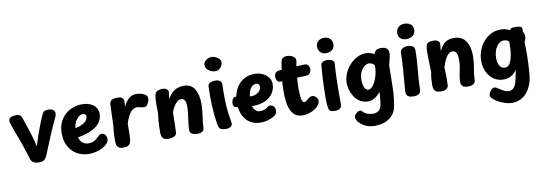

<svg xmlns="http://www.w3.org/2000/svg" viewBox="-73 -1342 6072 2151"><g transform="rotate(-10 2963.0 -267.0)"><path d="M33.9 -468Q31.1 -475.3 29.3 -483.6Q27.6 -491.9 27.6 -497.4Q27.6 -522.1 42.4 -533.4Q57.3 -544.8 78.8 -548.1Q100.3 -551.4 118.6 -551.4Q139.6 -551.4 154.8 -541.7Q170.1 -532 178 -508Q190 -470.8 203.7 -431.1Q217.3 -391.4 231.5 -349.2Q245.7 -307 258.3 -261.4Q270.9 -215.8 280.2 -165.7Q296.6 -217 312.7 -264.7Q328.9 -312.4 344.9 -356.3Q360.9 -400.1 377.6 -440.5Q394.2 -480.9 411.6 -517.6Q421.2 -537.9 437.2 -543.7Q453.1 -549.4 476 -549.4Q506.6 -549.4 523.2 -541.2Q539.8 -533 546.3 -520.8Q552.9 -508.6 552.9 -496.6Q552.9 -489.3 550.5 -479.1Q548.1 -468.8 544.5 -458.5Q540.9 -448.2 535.7 -438.4Q521.7 -411.8 503.1 -369.8Q484.4 -327.8 464.1 -280.1Q443.8 -232.3 425.3 -187.3Q406.9 -142.3 392.9 -108.2Q378.9 -74 373.7 -60.3Q361.1 -32.6 349.7 -15.9Q338.3 0.7 320.6 7.8Q302.8 15 268.3 15Q246 15 221.6 4.8Q197.2 -5.3 186.2 -27.9Q179.7 -45.3 171.8 -69.4Q163.9 -93.4 155.9 -121Q127.4 -216 92.7 -303.5Q57.9 -391 33.9 -468Z M719.7 -181 714.7 -287.8Q772.9 -295 811.1 -312.2Q849.2 -329.4 868.1 -352.1Q887 -374.8 887 -398.2Q887 -417.7 876.3 -425.2Q865.6 -432.7 849.2 -432.7Q831.2 -432.7 812.1 -420.9Q792.9 -409.2 777.3 -388.1Q761.8 -367 752.1 -338.6Q742.4 -310.1 742.4 -275.7Q742.4 -209.4 757.7 -170.8Q772.9 -132.1 799.7 -115.6Q826.4 -99 861 -99Q895.3 -99 919.7 -111Q944 -123 968 -148Q979 -160 991.4 -169.5Q1003.8 -179 1020.1 -179Q1039.9 -179 1052.3 -167.8Q1064.7 -156.6 1070.3 -140.7Q1076 -124.8 1076 -111.4Q1076 -101.4 1072.7 -90.3Q1069.4 -79.2 1059.3 -66.6Q1037.7 -38.9 1001.9 -19.9Q966.1 -1 925.4 9Q884.7 19 845 19Q792.3 19 744.7 1Q697.1 -17 660.1 -52.5Q623 -88 602 -140.5Q581 -193 581 -261Q581 -332 605 -384.5Q629 -437 669.1 -472.5Q709.1 -508 758.2 -525.5Q807.3 -543 857 -543Q909.9 -543 950.7 -526.8Q991.6 -510.7 1014.8 -479.1Q1038 -447.6 1038 -400.2Q1038 -372.3 1025.2 -339.6Q1012.3 -306.9 978.4 -275.6Q944.6 -244.3 881.7 -219.2Q818.9 -194 719.7 -181Z M1173.9 -484Q1175.7 -520 1198.5 -533.5Q1221.3 -547 1263.7 -547Q1305.8 -547 1320.7 -531.7Q1335.7 -516.3 1335.7 -493.2Q1335.7 -482.4 1334.4 -470.4Q1333.1 -458.3 1332.1 -433Q1358.8 -490 1394.6 -520.4Q1430.4 -550.9 1478.6 -550.9Q1496.9 -550.9 1522.7 -546.6Q1548.6 -542.2 1572.7 -527.6Q1586.2 -519.8 1595.4 -509.5Q1604.6 -499.2 1604.6 -481.3Q1604.6 -467.2 1597.5 -445.6Q1590.4 -423.9 1576.9 -406.9Q1563.4 -389.9 1543.4 -389.9Q1525.3 -389.9 1512.3 -393.2Q1499.2 -396.4 1488.3 -399.7Q1477.3 -403 1462.8 -403Q1427.6 -403 1401.7 -378.4Q1375.8 -353.9 1358.1 -316.4Q1340.3 -278.9 1328.7 -241Q1328.2 -195.1 1328 -161.8Q1327.8 -128.6 1326.8 -102.1Q1325.8 -75.6 1321.7 -48.8Q1317 -18.4 1302.6 -4.7Q1288.2 9.1 1269.9 12.6Q1251.7 16 1234.2 16Q1197.7 16 1180.4 2Q1163.2 -12 1158.9 -34Q1154.7 -56 1154.7 -81Q1154.7 -93 1155.2 -109Q1155.7 -125 1156.7 -143Q1157.7 -161 1158.7 -178.5Q1159.7 -196 1161.7 -212.5Q1163.7 -229 1165.7 -241Z M1690.4 -503Q1695 -525.3 1709.8 -537Q1724.6 -548.7 1743.4 -552.8Q1762.2 -557 1775.7 -557Q1806.1 -557 1824.7 -544.3Q1843.2 -531.7 1843.2 -510Q1843.2 -501.1 1841.2 -487.9Q1839.2 -474.8 1837.2 -459.9Q1835.2 -445 1834.2 -429Q1866.4 -491.4 1912.1 -520.2Q1957.8 -549 2019.2 -549Q2102.9 -549 2141.6 -485.5Q2180.3 -422 2180.3 -318Q2180.3 -280 2176.7 -243.9Q2173.1 -207.8 2168.3 -174.2Q2163.4 -140.7 2159.8 -110.4Q2156.2 -80.2 2156.2 -55Q2156.2 -17.4 2133.3 -4.7Q2110.3 8 2083.2 8Q2048.9 8 2021.6 -3.9Q1994.2 -15.9 1994.2 -47Q1994.2 -84 1997.8 -116.6Q2001.4 -149.1 2006.3 -180.9Q2011.1 -212.7 2014.7 -245.8Q2018.3 -279 2018.3 -316Q2018.3 -352.4 2010.8 -372Q2003.2 -391.6 1991.2 -399.3Q1979.1 -407 1964.8 -407Q1939 -407 1917.4 -387.8Q1895.8 -368.7 1878.7 -339.2Q1861.7 -309.8 1849.8 -278Q1849.8 -203 1847 -143.4Q1844.2 -83.9 1843.8 -50Q1843.6 -20.9 1814.8 -7.4Q1786 6 1745.8 6Q1699.7 6 1684.2 -19Q1668.8 -44 1668.8 -77Q1668.8 -107.4 1669.8 -145.8Q1670.8 -184.1 1674.3 -223.8Q1677.8 -263.6 1682.8 -295Q1681.8 -345 1681.8 -377.7Q1681.8 -410.3 1682.8 -431.9Q1683.8 -453.6 1685.5 -469.7Q1687.2 -485.8 1690.4 -503Z M2292.3 -490.2Q2294.1 -522.1 2318.6 -533.7Q2343.1 -545.2 2374.3 -545.2Q2392.3 -545.2 2409.8 -540.3Q2427.3 -535.4 2438.5 -523.3Q2449.7 -511.2 2448.7 -490.2Q2447.4 -456.9 2446.9 -414.6Q2446.4 -372.3 2447.1 -326.9Q2447.7 -281.4 2450.7 -238.8Q2453.7 -196.1 2458.1 -162Q2465.4 -112.6 2470.7 -83.6Q2476 -54.7 2476 -37.7Q2476 -17.7 2457.5 -4.2Q2439 9.3 2399.9 9.3Q2377.8 9.3 2355.2 2.6Q2332.7 -4.1 2323.9 -26.3Q2318 -40.4 2312.2 -77Q2306.3 -113.6 2301.2 -163.3Q2296.1 -213 2293.2 -266.5Q2290.3 -320 2290.3 -368Q2290.3 -399.6 2290.8 -421.7Q2291.3 -443.9 2291.8 -460.2Q2292.3 -476.4 2292.3 -490.2ZM2289.4 -740Q2289.4 -759.9 2303.2 -776.4Q2317 -792.9 2338.4 -802.9Q2359.9 -813 2382.3 -813Q2400.2 -813 2423.4 -803.9Q2446.7 -794.9 2464.6 -777.7Q2482.6 -760.4 2482.6 -737.1Q2482.6 -715.1 2471.7 -694.6Q2460.8 -674.1 2442.1 -661.1Q2423.3 -648 2399.3 -648Q2376.7 -648 2351.2 -657.6Q2325.8 -667.1 2307.6 -687.4Q2289.4 -707.8 2289.4 -740Z M2549.2 -213.6Q2534.8 -218.4 2528.1 -232.1Q2521.4 -245.7 2524.6 -271.1Q2527.9 -295.9 2540 -312.9Q2552.1 -330 2574.8 -327.2Q2579.7 -327 2601.8 -320.7Q2624 -314.4 2660.8 -308.2Q2697.6 -301.9 2744.6 -301.9Q2774.7 -301.9 2800.8 -313.6Q2826.9 -325.2 2842.7 -345.8Q2858.6 -366.3 2858.6 -393Q2858.6 -413.7 2847.7 -422Q2836.8 -430.3 2822.2 -430.3Q2801.3 -430.3 2783.5 -419Q2765.7 -407.7 2752.9 -385.1Q2740.1 -362.6 2732.8 -329.7Q2725.6 -296.9 2725.6 -253.9Q2725.6 -215 2735.6 -184.8Q2745.7 -154.7 2765.2 -137.7Q2784.8 -120.7 2813.8 -120.7Q2837.9 -120.7 2862 -128.2Q2886.1 -135.8 2905.9 -153.1Q2911.9 -158.1 2918.3 -160.6Q2924.7 -163.1 2934 -163.1Q2954.6 -163.1 2966.8 -152.4Q2979 -141.8 2984.8 -126.7Q2990.6 -111.7 2990.6 -97.3Q2990.6 -76.7 2979.3 -59.2Q2968.1 -41.7 2937.6 -26.7Q2906.8 -11.4 2872.9 -2.3Q2839.1 6.9 2798.4 6.9Q2729.4 6.9 2678.5 -25.7Q2627.6 -58.2 2600.1 -117.3Q2572.6 -176.4 2572.6 -255.9Q2572.6 -318.9 2590.2 -371.1Q2607.9 -423.2 2640.8 -461.9Q2673.8 -500.6 2719.6 -521.7Q2765.4 -542.9 2822.6 -542.9Q2870.3 -542.9 2911.5 -524.6Q2952.7 -506.2 2978.6 -473.2Q3004.6 -440.1 3004.6 -395.3Q3004.6 -343.2 2976.6 -296.8Q2948.7 -250.4 2890.9 -221.2Q2833.1 -191.9 2742.6 -191.9Q2720.6 -191.9 2690 -194.2Q2659.4 -196.4 2629.3 -200.2Q2599.1 -204 2577.2 -207.7Q2555.2 -211.4 2549.2 -213.6Z M3145.1 -621Q3150.2 -652 3169.3 -664.6Q3188.4 -677.1 3213.3 -677.1Q3237.2 -677.1 3262.2 -668.5Q3287.1 -659.9 3301.9 -641.7Q3316.7 -623.4 3309.3 -592.8Q3305.3 -575.2 3303.3 -559.1Q3301.2 -543 3297.2 -518Q3294.4 -497.1 3291.8 -470.7Q3289.2 -444.2 3286.7 -414.8Q3284.2 -385.4 3282.6 -356.3Q3281 -327.1 3281 -302.1Q3281 -269.9 3282.6 -240.1Q3284.1 -210.3 3287.2 -186.4Q3290.7 -162.3 3298.3 -148.7Q3305.9 -135.1 3318 -135.1Q3330.4 -135.1 3340.3 -141.1Q3350.2 -147 3364.2 -160Q3376.9 -172.7 3391 -179.5Q3405.1 -186.3 3416.8 -186.3Q3429.6 -186.3 3443.7 -177.6Q3457.9 -168.9 3468.2 -155.1Q3478.4 -141.3 3478.4 -125.9Q3478.4 -97.8 3465.6 -80.1Q3452.7 -62.4 3436.1 -48Q3407.2 -23 3363.7 -7Q3320.2 9 3277.2 9Q3222.7 9 3188.8 -17.9Q3155 -44.8 3137.9 -90.7Q3129.6 -111.3 3124 -135.9Q3118.4 -160.6 3115.7 -187.9Q3113 -215.3 3111.6 -242.3Q3110.2 -269.3 3110.2 -293Q3110.2 -380 3121.8 -464.6Q3133.4 -549.1 3145.1 -621ZM3106.2 -406.6Q3071.1 -402.8 3058.7 -424.1Q3046.2 -445.3 3046.2 -473Q3046.2 -494.7 3058.2 -511.2Q3070.1 -527.8 3101.2 -531.6Q3145.8 -538.1 3196.9 -540.4Q3248 -542.8 3298.7 -544.5Q3349.4 -546.2 3392.2 -548.2Q3421.1 -550 3434.2 -533.2Q3447.2 -516.4 3448.2 -495Q3450 -464.3 3435.1 -444.2Q3420.1 -424 3392.2 -422.2Q3349.4 -420.2 3299.2 -418.5Q3249 -416.8 3198.9 -414.1Q3148.8 -411.3 3106.2 -406.6Z M3578.4 -507Q3580.8 -532.4 3601.8 -543.2Q3622.8 -554 3647.3 -554Q3667.9 -554 3686.9 -549.1Q3706 -544.2 3718.4 -532.1Q3730.9 -520 3729.1 -499Q3725.9 -455.7 3723.3 -408Q3720.7 -360.3 3719.6 -304.8Q3718.4 -249.2 3717.9 -183.3Q3717.4 -117.4 3718.2 -37.7Q3718.2 -7.7 3698.4 7.2Q3678.6 22 3643.1 22Q3602 22 3587.6 11.2Q3573.2 0.4 3568.4 -29Q3564.4 -50 3562.9 -77Q3561.4 -104 3561.4 -139Q3561.4 -192.8 3563.2 -246.4Q3564.9 -300 3567.5 -349.4Q3570.1 -398.8 3573 -439.4Q3575.9 -480.1 3578.4 -507ZM3566.6 -719.4Q3566.6 -760.8 3594.4 -783.1Q3622.3 -805.4 3655.6 -805.4Q3708.7 -805.4 3730.8 -777.8Q3752.9 -750.2 3752.9 -716.4Q3752.9 -699.6 3744.4 -679.9Q3735.9 -660.2 3714.6 -646.1Q3693.2 -632 3653.6 -632Q3609.2 -632 3587.9 -659.3Q3566.6 -686.7 3566.6 -719.4Z M3823 -261Q3823 -317 3845.2 -369.3Q3867.3 -421.6 3905.5 -463.3Q3943.7 -505.1 3991.3 -529.5Q4039 -553.9 4089.2 -553.9Q4122.2 -553.9 4146.4 -544.9Q4170.7 -536 4186.1 -526.9Q4192.1 -549.9 4209.2 -565.9Q4226.3 -581.9 4269.6 -581.9Q4316.1 -581.9 4335.1 -561.9Q4354.1 -541.9 4354.1 -511Q4354.1 -492 4347.1 -457.5Q4340.1 -423 4326.1 -373Q4325.1 -312 4324.6 -250Q4324.1 -188 4322.1 -126Q4321.1 -87 4318.5 -48.4Q4315.9 -9.8 4310.9 26.4Q4305.9 62.6 4298.7 95.9Q4287.9 148.2 4254.4 186.1Q4221 223.9 4170 244.4Q4119 265 4053.1 265Q3993.1 265 3947.9 243.8Q3902.7 222.7 3869.6 185Q3860.9 174.3 3854.2 159.7Q3847.6 145 3847.6 133.6Q3847.6 116.1 3859.9 101.3Q3872.2 86.4 3888.2 77.1Q3904.1 67.7 3914.1 67.7Q3930.1 67.7 3946.1 86.7Q3964.1 106.7 3995.1 117.3Q4026.1 127.9 4055.1 127.9Q4096.6 127.9 4123.1 105.6Q4149.6 83.3 4156.8 23.3Q4161.3 -11 4163.2 -32.8Q4165.1 -54.6 4166.2 -69.9Q4167.3 -85.2 4167.3 -100.1Q4151.7 -81.4 4130.8 -62.1Q4110 -42.8 4084.2 -30.4Q4058.3 -18 4027.2 -18Q3972.2 -18 3933.6 -42.5Q3894.9 -67 3870.4 -105Q3845.9 -143 3834.4 -184.5Q3823 -226 3823 -261ZM4052.4 -146.3Q4067.4 -146.3 4084.8 -160.2Q4102.1 -174 4118.4 -200.9Q4134.8 -227.8 4147.8 -266.1Q4160.9 -304.4 4167.1 -352.9Q4168.1 -377.7 4168.1 -388.4Q4168.1 -399.2 4168.1 -401.9Q4168.1 -404.7 4168.1 -404.9Q4154.6 -419.8 4137.9 -427.8Q4121.3 -435.9 4105.1 -435.9Q4086.7 -435.9 4066.2 -424Q4045.8 -412.1 4029.1 -390.4Q4012.3 -368.8 4001.5 -339.2Q3990.7 -309.6 3990.7 -274.1Q3990.7 -229.9 3999.2 -201.4Q4007.7 -173 4021.4 -159.7Q4035.2 -146.3 4052.4 -146.3Z M4480.8 -491.7Q4480.8 -511.9 4493.1 -525.2Q4505.4 -538.4 4524.1 -545.3Q4542.8 -552.1 4560.8 -552.1Q4603.3 -552.1 4624.2 -537.1Q4645.1 -522 4645.1 -492.4Q4645.1 -424.3 4641.4 -370.7Q4637.8 -317 4633.2 -267.6Q4628.7 -218.1 4624.6 -163.9Q4620.6 -109.8 4618.8 -40.4Q4618 -12.1 4596.1 1.4Q4574.1 15 4536.4 15Q4500.9 15 4482.7 5.2Q4464.6 -4.6 4458.7 -19.3Q4452.9 -34.1 4452.9 -49.1Q4452.9 -58.1 4455.6 -93.1Q4458.2 -128.1 4462.3 -178.8Q4466.3 -229.6 4470.9 -286.9Q4475.4 -344.2 4478.1 -397.9Q4480.8 -451.6 4480.8 -491.7ZM4477.7 -711.2Q4477.7 -739.1 4489.8 -760.1Q4502 -781.1 4522.4 -792.7Q4542.8 -804.3 4567.6 -804.3Q4611.2 -804.3 4633.7 -790.6Q4656.2 -776.8 4664.3 -757.7Q4672.4 -738.6 4672.4 -721.8Q4672.4 -680 4643.8 -655.3Q4615.1 -630.6 4570 -630.6Q4528.7 -630.6 4503.2 -651.3Q4477.7 -672 4477.7 -711.2Z M4777.4 -512.9Q4782 -540 4802 -550.6Q4822 -561.2 4861.1 -561.2Q4898.6 -561.2 4915.2 -546.1Q4931.8 -531 4931.8 -515Q4931.8 -506.9 4929.8 -494Q4927.8 -481.1 4926.2 -465.2Q4924.6 -449.3 4924.3 -431Q4936.6 -457.7 4955.4 -485.7Q4974.3 -513.7 5007.1 -532.4Q5039.9 -551.1 5092.7 -551.1Q5180.9 -551.1 5225.2 -487.6Q5269.4 -424.1 5269.4 -320.9Q5269.4 -268.3 5262.4 -221.8Q5255.4 -175.2 5248.4 -131.4Q5241.4 -87.7 5241.4 -43.2Q5241.4 -21.9 5220.2 -4.7Q5198.9 12.6 5155 12.6Q5111.9 12.6 5094.5 -5.1Q5077.1 -22.7 5077.1 -48.1Q5077.1 -93.2 5085 -131.6Q5092.9 -170 5100.7 -210.2Q5108.4 -250.3 5108.4 -300.3Q5108.4 -340.1 5101.8 -362.8Q5095.1 -385.4 5081.8 -395.6Q5068.4 -405.8 5049.2 -405.8Q5027.7 -405.8 5009.6 -390.8Q4991.6 -375.9 4976.9 -352.1Q4962.2 -328.2 4951.1 -299.7Q4939.9 -271.2 4931.9 -244.3Q4935 -189.3 4935.6 -135.3Q4936.1 -81.2 4933.1 -39.1Q4932.1 -18.2 4912.5 -2.3Q4892.9 13.6 4850.1 13.6Q4811.4 13.6 4792.7 1.7Q4773.9 -10.2 4768.3 -29.6Q4762.8 -49 4762.8 -71Q4762.8 -106 4765.8 -145Q4768.8 -184 4776.8 -221Q4775 -275.7 4773.4 -319.9Q4771.9 -364.1 4771.2 -400Q4770.6 -435.9 4771.9 -463.7Q4773.2 -491.6 4777.4 -512.9Z M5350 -242Q5350 -304 5370.4 -359.9Q5390.9 -415.8 5428.1 -459.4Q5465.3 -503.1 5514.8 -528.4Q5564.3 -553.7 5622.2 -553.7Q5651.9 -553.7 5679 -547Q5706.1 -540.3 5728.3 -526.6Q5734.1 -542.9 5747.8 -547.8Q5761.6 -552.7 5787.1 -552.7Q5833.6 -552.7 5851.1 -544.2Q5868.7 -535.7 5867.9 -515.7L5867.1 -482Q5875.2 -473.4 5879.2 -462.7Q5883.1 -451.9 5883.1 -430.7Q5883.1 -392.9 5866.1 -373.1V-352.3Q5866.1 -328.3 5867 -302.7Q5867.9 -277 5867.9 -236Q5867.9 -182 5864.9 -120Q5861.9 -58 5856.9 -4Q5848.9 84 5815.9 147.5Q5782.9 211 5730.3 245Q5677.8 279 5611.1 279Q5582.6 279 5546.9 269.7Q5511.2 260.4 5474.1 242.2Q5437 223.9 5404.1 196.9Q5390.4 184.4 5383.8 173.9Q5377.1 163.3 5377.1 149.4Q5377.1 134.8 5387.6 117.4Q5398 100 5412.4 87.1Q5426.9 74.1 5439.9 74.1Q5449.9 74.1 5461.4 79Q5472.9 83.9 5482.9 91.1Q5501.9 103.3 5521.1 115.3Q5540.2 127.2 5560 134.6Q5579.8 141.9 5599.4 141.9Q5624.9 141.9 5642.2 128.8Q5659.6 115.7 5671.9 91.3Q5684.2 67 5691 34.9Q5697.6 4.9 5701.3 -13.8Q5705.1 -32.6 5707.9 -47.5Q5710.7 -62.4 5713.4 -81.1Q5687.4 -38 5649.2 -17Q5610.9 4 5562.2 4Q5498.7 4 5450.7 -29.5Q5402.7 -63 5376.3 -119Q5350 -175 5350 -242ZM5600.4 -124.3Q5626.6 -124.3 5644.1 -142.1Q5661.6 -159.8 5672.4 -191.6Q5683.2 -223.3 5690.1 -265.6Q5692.1 -278.2 5693.7 -298.8Q5695.3 -319.3 5696.1 -341.9Q5696.8 -364.4 5697.4 -381.7Q5698 -398.9 5698 -403.3Q5685.2 -416 5668.8 -421.4Q5652.4 -426.9 5640.1 -426.9Q5614 -426.9 5592 -412.8Q5570 -398.7 5553.9 -373.3Q5537.9 -347.9 5528.9 -314.7Q5520 -281.4 5520 -243.4Q5520 -206.2 5530.4 -179.2Q5540.8 -152.1 5558.8 -138.2Q5576.8 -124.3 5600.4 -124.3Z"/></g></svg>

Font: Playpen Sans Thai
Style: Regular
Weight: 400
Designer: Sirin Gunkloy, Laura Meseguer, Veronika Burian, José Scaglione
Foundry: TypeTogether
Version: Version 2.000